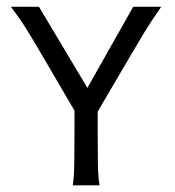

<svg xmlns="http://www.w3.org/2000/svg" viewBox="-20 -555 523 575"><path d="M203.1 -223.6 106 -389.6Q85 -425.8 64.2 -459.7Q43.5 -493.7 12.7 -534.7H96.7L268.1 -247.6ZM197.8 0Q201.7 -22 202.4 -63.5Q203.1 -105 203.1 -159.2V-262.7L272.5 -259.8V-159.2Q272.5 -105 273.2 -63.5Q273.9 -22 278.3 0ZM272.5 -220.7 217.8 -249.5 378.9 -534.7H462.9Q430.7 -488.3 411.6 -457Q392.6 -425.8 371.6 -389.6Z"/></svg>

Font: Harmattan
Style: Regular
Weight: 400
Designer: George W. Nuss III and SIL International
Foundry: SIL International
Version: Version 4.000